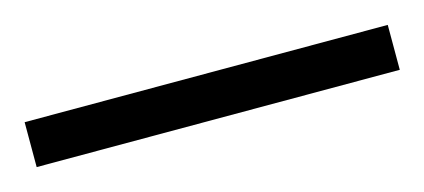

<svg xmlns="http://www.w3.org/2000/svg" viewBox="-25 18 420 190"><g transform="rotate(-15 185.0 113.0)"><path d="M-1 90H371V136H-1Z"/></g></svg>

Font: Noto Sans Gurmukhi SemiCondensed Light
Style: Regular
Weight: 300
Width: 4
Designer: Jelle Bosma - Monotype Design Team
Foundry: Monotype Imaging Inc.
Version: Version 2.004; ttfautohint (v1.8.4.7-5d5b)